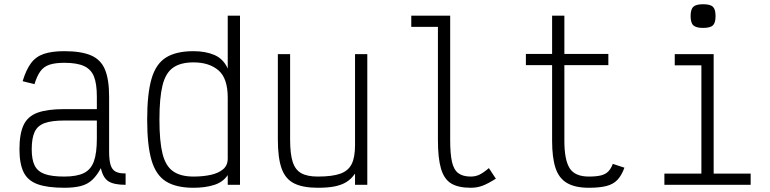

<svg xmlns="http://www.w3.org/2000/svg" viewBox="-20 -874 3640 908"><path d="M284 14Q204 14 157.5 -3Q111 -20 91.5 -60Q72 -100 72 -168Q72 -241 91.5 -282.5Q111 -324 157.5 -341Q204 -358 284 -358H438V-417Q438 -479 424 -513Q410 -547 376.5 -562Q343 -577 284 -577Q241 -577 214 -568Q187 -559 171 -537Q155 -515 143 -476L87 -490Q103 -543 126 -574.5Q149 -606 187 -619Q225 -632 284 -632Q364 -632 410.5 -612Q457 -592 476.5 -545Q496 -498 496 -417V-158Q496 -117 503 -94Q510 -71 527.5 -62Q545 -53 574 -54V0Q519 0 493 -16.5Q467 -33 457 -79Q439 -45 417 -24Q395 -3 363 5.5Q331 14 284 14ZM284 -39Q343 -39 376.5 -55.5Q410 -72 424 -111Q438 -150 438 -218V-304H284Q225 -304 191.5 -292Q158 -280 144 -250.5Q130 -221 130 -168Q130 -119 144 -91Q158 -63 191.5 -51Q225 -39 284 -39Z M895 14Q813 14 765 -16Q717 -46 696.5 -116.5Q676 -187 676 -308Q676 -430 696.5 -501Q717 -572 765 -602Q813 -632 895 -632Q952 -632 994 -614Q1036 -596 1057 -550V-800H1115V0H1057V-46Q1035 -13 993 0.5Q951 14 895 14ZM895 -39Q940 -39 976.5 -47Q1013 -55 1035 -73.5Q1057 -92 1057 -124V-412Q1057 -504 1013 -541.5Q969 -579 895 -579Q834 -579 798.5 -554Q763 -529 748.5 -470Q734 -411 734 -308Q734 -206 748.5 -147.5Q763 -89 798.5 -64Q834 -39 895 -39Z M1483 14Q1412 14 1370.5 -7Q1329 -28 1311.5 -78Q1294 -128 1294 -214V-618H1352V-214Q1352 -147 1364 -109Q1376 -71 1404.5 -55Q1433 -39 1483 -39Q1551 -39 1589 -52.5Q1627 -66 1643 -98Q1659 -130 1659 -187V-618H1717V0H1659V-53Q1641 -27 1618 -13Q1595 1 1563 7.5Q1531 14 1483 14Z M2206 14Q2147 14 2113.5 -6.5Q2080 -27 2065.5 -76.5Q2051 -126 2051 -211V-747H1925V-800H2109V-211Q2109 -146 2117.5 -108.5Q2126 -71 2147.5 -55Q2169 -39 2206 -39Q2228 -39 2246.5 -47.5Q2265 -56 2292 -79L2325 -29Q2287 -5 2261.5 4.5Q2236 14 2206 14Z M2765 14Q2700 14 2661.5 -8.5Q2623 -31 2607 -80Q2591 -129 2591 -208V-566H2467V-619H2591V-800H2649V-619H2857V-566H2649V-208Q2649 -118 2674 -78.5Q2699 -39 2765 -39Q2800 -39 2822 -44.5Q2844 -50 2857 -63.5Q2870 -77 2878 -99L2933 -81Q2920 -45 2900.5 -24Q2881 -3 2848.5 5.5Q2816 14 2765 14Z M3297 0V-601L3333 -565H3171V-618H3355V0ZM3122 0V-53H3530V0ZM3305 -742Q3272 -742 3259 -754Q3246 -766 3246 -798Q3246 -830 3259 -842Q3272 -854 3305 -854Q3339 -854 3351.5 -842Q3364 -830 3364 -798Q3364 -766 3351.5 -754Q3339 -742 3305 -742Z"/></svg>

Font: Victor Mono Thin ExtraLight
Style: Regular
Weight: 250
Monospace: yes
Version: Version 1.561;gftools[0.9.30]